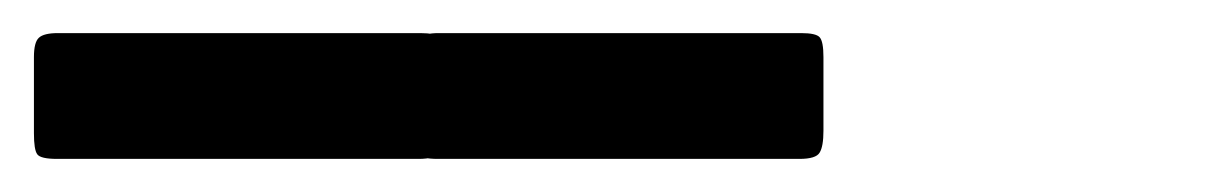

<svg xmlns="http://www.w3.org/2000/svg" viewBox="-152 46 732 116"><path d="M-117 66H102Q111 66 113.2 68.5Q115.5 71 115.5 80.5V125Q115.5 134.5 113.2 138.2Q111 142 101 142H-117.5Q-127.5 142 -129.5 139.2Q-131.5 136.5 -131.5 126.5V80.5Q-131.5 71.5 -128.5 68.8Q-125.5 66 -117 66ZM113 66H332Q341 66 343.2 68.5Q345.5 71 345.5 80.5V125Q345.5 134.5 343.2 138.2Q341 142 331 142H112.5Q102.5 142 100.5 139.2Q98.5 136.5 98.5 126.5V80.5Q98.5 71.5 101.5 68.8Q104.5 66 113 66Z"/></svg>

Font: Besley* Medium
Style: Italic
Weight: 500
Italic angle: -13°
Designer: Owen Earl
Foundry: indestructible type*
Version: Version 3.000; ttfautohint (v1.8.3)